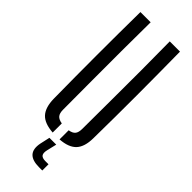

<svg xmlns="http://www.w3.org/2000/svg" viewBox="-319 -829 1051 1051"><g transform="rotate(45 207.0 -303.5)"><path d="M53.7 -129.2Q51.7 -298.2 51.7 -464.6Q51.7 -631 53.7 -800H132.9Q131.8 -687.5 131.3 -574.5Q130.8 -461.6 131.4 -348.7Q131.9 -235.7 132.1 -122.8Q132.1 -95.7 142.9 -82.4Q153.7 -69 180.4 -64.6V6Q113.5 1.3 84.2 -30.7Q54.8 -62.7 53.7 -129.2ZM233.5 6V-64.6Q260.1 -69 270.4 -82.4Q280.8 -95.8 280.8 -122.8Q281.4 -235.7 281.9 -348.7Q282.4 -461.6 282.4 -574.5Q282.4 -687.5 280.8 -800H360Q362 -631 362.3 -464.6Q362.5 -298.2 360 -129.2Q359.3 -62.7 329.6 -30.7Q299.8 1.3 233.5 6ZM287.1 193.1H262Q209.2 193.1 187.5 169.3Q165.9 145.4 175.3 97L188.2 39H241L227.3 97Q221.6 122.6 230.1 133.8Q238.6 145 262.8 145H287.1Z"/></g></svg>

Font: Big Shoulders Stencil Text Thin
Style: Regular
Weight: 100
Designer: Patric King
Foundry: XO Type Co
Version: Version 2.001